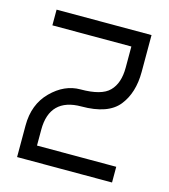

<svg xmlns="http://www.w3.org/2000/svg" viewBox="-89 -632 619 704"><g transform="rotate(15 220.0 -280.0)"><path d="M400.4 -559.6Q400.4 -525.4 400.4 -502.9Q400.4 -480.5 400.4 -419.9Q400.4 -339.8 360.4 -290Q320.3 -240.2 219.7 -240.2Q160.2 -240.2 129.9 -210Q99.6 -179.7 99.6 -120.1Q99.6 -99.6 99.6 -89.8Q99.6 -80.1 99.6 -59.6Q179.7 -59.6 200.2 -59.6Q219.7 -59.6 299.8 -59.6Q400.4 -59.6 379.9 -59.6Q360.4 -59.6 400.4 -59.6Q400.4 -40 400.4 -30.3Q400.4 -19.5 400.4 0Q247.1 0 203.1 0Q160.2 0 40 0Q40 -35.2 40 -57.6Q40 -80.1 40 -120.1Q40 -200.2 89.8 -250Q139.6 -299.8 200.2 -299.8Q280.3 -299.8 309.6 -330.1Q339.8 -360.4 339.8 -419.9Q339.8 -446.3 339.8 -500Q264.6 -500 40 -500Q40 -514.6 40 -559.6Q129.9 -559.6 400.4 -559.6Z"/></g></svg>

Font: Moonwalk
Style: Regular
Weight: 400
Designer: BarCoded
Foundry: BarCoded
Version: Version 1.0